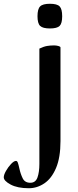

<svg xmlns="http://www.w3.org/2000/svg" viewBox="-48 -707 415 1019"><path d="M151 -621Q151 -659 165 -673Q179 -687 217 -687Q255 -687 268.5 -673Q282 -659 282 -621Q282 -583 268.5 -569.5Q255 -556 217 -556Q179 -556 165 -569.5Q151 -583 151 -621ZM-28 234Q-28 221 -16.5 200.5Q-5 180 10.5 163.5Q26 147 37 147Q43 147 46.5 156Q50 165 55 188Q61 216 72.5 239.5Q84 263 113 263Q141 263 151 234.5Q161 206 161 163V-449Q184 -460 201.5 -463Q219 -466 239 -466Q250 -466 261.5 -463Q273 -460 273 -455V42Q273 129 249.5 184.5Q226 240 187.5 266Q149 292 105 292Q45 292 8.5 272.5Q-28 253 -28 234Z"/></svg>

Font: Monomakh
Style: Regular
Weight: 400
Version: Version 1.200; ttfautohint (v1.8.4.7-5d5b)